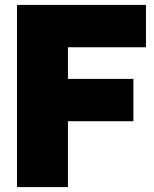

<svg xmlns="http://www.w3.org/2000/svg" viewBox="-20 -760 626 780"><path d="M573 -568H256V-439.5H522V-267.5H256V0H49V-740H573Z"/></svg>

Font: Encode Sans SemiCondensed Black
Style: Regular
Weight: 900
Width: 4
Designer: Multiple Designers
Foundry: Impallari Type
Version: Version 2.000